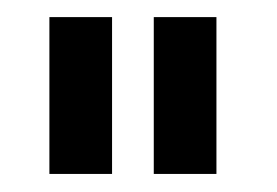

<svg xmlns="http://www.w3.org/2000/svg" viewBox="-20 -691 317 220"><path d="M156.2 -671.4H228V-491.7H156.2ZM36.6 -671.4H108.4V-491.7H36.6Z"/></svg>

Font: Eligible
Style: Regular
Weight: 500
Version: Version 1.1